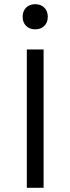

<svg xmlns="http://www.w3.org/2000/svg" viewBox="-20 -896 336 916"><path d="M104.5 -859.5Q121 -876 148 -876Q175 -876 191.5 -859.5Q208 -843 208 -816Q208 -789 191.5 -772.5Q175 -756 148 -756Q121 -756 104.5 -772.5Q88 -789 88 -816Q88 -843 104.5 -859.5ZM188 -660V0H108V-660Z"/></svg>

Font: Work Sans
Style: Regular
Weight: 400
Designer: Wei Huang
Foundry: Wei Huang
Version: Version 1.032;PS 001.032;hotconv 1.0.70;makeotf.lib2.5.58329